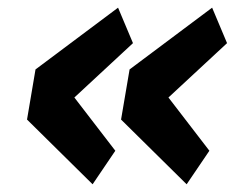

<svg xmlns="http://www.w3.org/2000/svg" viewBox="-20 -521 640 498"><path d="M279.1 -130 172.9 -268.1 324.9 -409.1 286.2 -501.1 72.1 -340.9 50.1 -210.9 220.2 -43ZM294 -210.9 464.1 -43 523.1 -130 416.9 -268.1 568.9 -409.1 530.2 -501.1 316.1 -340.9Z"/></svg>

Font: Margiela Mono Italic Bold It
Style: Regular
Weight: 700
Designer: Mike Abbink, Paul van der Laan, Pieter van Rosmalen
Foundry: Bold Monday
Version: Version 2.003 2021